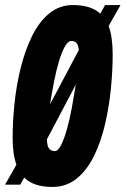

<svg xmlns="http://www.w3.org/2000/svg" viewBox="-38 -730 497 760"><path d="M169 10Q95 10 58 -27L42 1H-18L27 -78Q12 -119 12 -185Q12 -249 19.5 -321Q27 -393 44 -461.5Q61 -530 88.5 -586.5Q116 -643 156.5 -676.5Q197 -710 251 -710Q322 -710 359 -676L378 -710H439L392 -627Q408 -584 408 -515Q408 -451 401 -379.5Q394 -308 378 -239Q362 -170 334.5 -113.5Q307 -57 266 -23.5Q225 10 169 10ZM245 -568Q231 -568 218.5 -545.5Q206 -523 195 -486Q184 -449 175.5 -404.5Q167 -360 160 -317L274 -532Q271 -568 245 -568ZM179 -132Q192 -132 204 -156Q216 -180 227 -219Q238 -258 246.5 -304.5Q255 -351 262 -395L148 -179Q148 -154 155.5 -143Q163 -132 179 -132Z"/></svg>

Font: Georama ExtraCondensed ExtraBold
Style: Italic
Weight: 800
Width: 2
Italic angle: -9°
Designer: Jean-Baptiste Levee
Foundry: Production Type
Version: Version 1.000